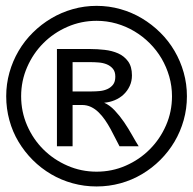

<svg xmlns="http://www.w3.org/2000/svg" viewBox="-20 -639 667 665"><path d="M314.5 -618.7Q357.4 -618.7 397.2 -607.4Q437 -596.2 471.7 -575.4Q506.3 -554.7 535.2 -526.1Q564 -497.6 584.5 -462.6Q605 -427.7 616.2 -387.9Q627.4 -348.1 627.4 -305.7Q627.4 -262.7 616.2 -222.9Q605 -183.1 584.5 -148.4Q564 -113.8 535.4 -85.2Q506.8 -56.6 471.9 -35.9Q437 -15.1 397.2 -4.2Q357.4 6.8 314.5 6.8Q271.5 6.8 231.7 -4.2Q191.9 -15.1 157 -35.6Q122.1 -56.2 93.5 -84.7Q64.9 -113.3 44.2 -147.9Q23.4 -182.6 12.5 -222.7Q1.5 -262.7 1.5 -305.7Q1.5 -348.1 12.7 -387.9Q23.9 -427.7 44.4 -462.6Q64.9 -497.6 93.8 -526.1Q122.6 -554.7 157.5 -575.4Q192.4 -596.2 232.2 -607.4Q272 -618.7 314.5 -618.7ZM314.5 -566.9Q261.2 -566.9 213.6 -546.1Q166 -525.4 130.4 -489.7Q94.7 -454.1 74 -406.5Q53.2 -358.9 53.2 -305.7Q53.2 -252 74 -204.3Q94.7 -156.7 130.4 -121.3Q166 -85.9 213.6 -65.2Q261.2 -44.4 314.5 -44.4Q368.2 -44.4 415.5 -65.2Q462.9 -85.9 498.5 -121.6Q534.2 -157.2 554.9 -204.6Q575.7 -252 575.7 -305.7Q575.7 -340.8 566.2 -374Q556.6 -407.2 539.6 -436.3Q522.5 -465.3 498.5 -489.3Q474.6 -513.2 445.6 -530.5Q416.5 -547.9 383.3 -557.4Q350.1 -566.9 314.5 -566.9ZM177.2 -132.3V-469.2H293Q316.9 -469.2 342.5 -466.3Q368.2 -463.4 389.2 -454.1Q410.2 -444.8 423.6 -426.5Q437 -408.2 437 -377.9Q437 -357.9 429.2 -341.1Q421.4 -324.2 408.2 -311.8Q395 -299.3 377.4 -292Q359.9 -284.7 340.8 -283.2Q359.9 -274.9 377.2 -256.6Q394.5 -238.3 409.7 -216.1Q424.8 -193.8 437.5 -171.1Q450.2 -148.4 460.4 -132.3H394Q386.7 -145.5 379.2 -160.9Q371.6 -176.3 362.8 -192.4Q354 -208.5 343.8 -223.4Q333.5 -238.3 321.5 -250Q309.6 -261.7 295.2 -268.6Q280.8 -275.4 263.7 -275.4H231.4V-132.3ZM231.4 -322.3H297.4Q311.5 -322.3 325.9 -323.7Q340.3 -325.2 352.1 -330.6Q363.8 -335.9 371.6 -345.9Q379.4 -356 379.4 -373.5Q379.4 -391.1 370.8 -401.1Q362.3 -411.1 349.6 -416.3Q336.9 -421.4 321.8 -422.6Q306.6 -423.8 293.5 -423.8H231.4Z"/></svg>

Font: AKL 022
Style: Regular
Weight: 400
Designer: AKL
Foundry: AKL
Version: Version 2.053;August 19, 2024;FontCreator 13.0.0.2675 64-bit